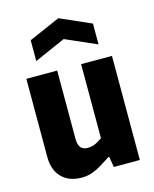

<svg xmlns="http://www.w3.org/2000/svg" viewBox="-119 -872 773 962"><g transform="rotate(-15 267.5 -391.0)"><path d="M115 -721 277 -792 438 -721V-613L276 -684L115 -613ZM184 10Q119 10 81.5 -28.5Q44 -67 44 -134V-540H204V-187Q204 -155 216 -140.5Q228 -126 253 -126Q270 -126 287 -132.5Q304 -139 328 -156V-540H488V0H353L344 -55H340Q311 -36 290 -23.5Q269 -11 251.5 -3.5Q234 4 218 7Q202 10 184 10Z"/></g></svg>

Font: Encode Sans Compressed
Style: ExtraBold
Weight: 800
Designer: Pablo Impallari, Andres Torresi
Foundry: Pablo Impallari, Andres Torresi
Version: Version 1.000; ttfautohint (v1.00) -l 8 -r 50 -G 200 -x 14 -